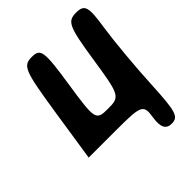

<svg xmlns="http://www.w3.org/2000/svg" viewBox="-240 -854 1149 1149"><g transform="rotate(-45 335.0 -279.5)"><path d="M94 -383 43 -50H272C489 -50 500 -44 485 54C474 125 491 158 538 158C597 158 607 123 618 -98C625 -240 643 -435 658 -535C682 -689 674 -717 603 -717C529 -717 515 -688 478 -446C438 -184 433 -175 332 -175C231 -175 229 -184 269 -446C306 -688 302 -717 228 -717C152 -717 141 -687 94 -383Z"/></g></svg>

Font: Hussar Skorodowane
Style: Ky
Weight: 700
Foundry: Cannot Into Space Fonts
Version: Version 0.892